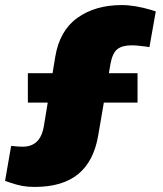

<svg xmlns="http://www.w3.org/2000/svg" viewBox="-25 -729 645 758"><path d="M112 9Q85 9 63 5Q41 1 12 -9L-5 -15L19 -153L30 -152Q38 -151 46.5 -150.5Q55 -150 62 -150Q98 -149 120 -169.5Q142 -190 149 -236L193 -504Q210 -608 280.5 -658.5Q351 -709 456 -709Q482 -709 511.5 -704Q541 -699 571 -690L590 -684L565 -543L552 -545Q536 -547 522 -548.5Q508 -550 494 -550Q458 -550 438.5 -535Q419 -520 411 -476L363 -196Q346 -93 284 -42Q222 9 112 9ZM85 -324V-440H518V-324Z"/></svg>

Font: REM Medium Black
Style: Regular
Weight: 900
Version: Version 1.005;gftools[0.9.28]